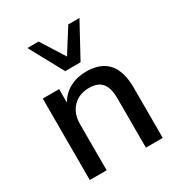

<svg xmlns="http://www.w3.org/2000/svg" viewBox="-177 -876 931 996"><g transform="rotate(-30 288.0 -377.5)"><path d="M71 0V-488H169V-407Q194 -451 237.5 -474Q281 -497 335 -497Q508 -497 508 -301V0H407V-295Q407 -358 382.5 -387Q358 -416 306 -416Q245 -416 208.5 -377.5Q172 -339 172 -276V0ZM243 -553 133 -755H200L289 -614L378 -755H445L335 -553Z"/></g></svg>

Font: Nunito Sans SemiBold
Style: Regular
Weight: 600
Designer: Vernon Adams
Foundry: Vernon Adams
Version: Version 3.101; ttfautohint (v1.8.4.7-5d5b);gftools[0.9.27]